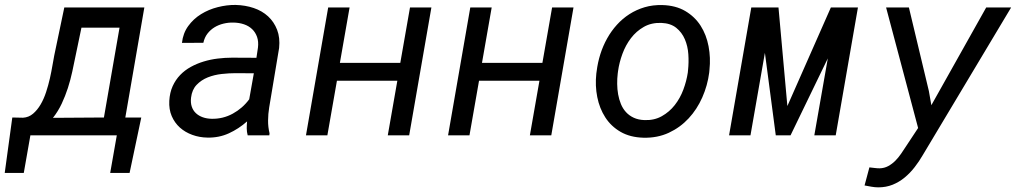

<svg xmlns="http://www.w3.org/2000/svg" viewBox="-63 -559 4197 793"><path d="M32.2 -72.8Q55.7 -74.2 73.5 -89.4Q91.3 -104.5 104.7 -127.4Q118.2 -150.4 127.4 -178.7Q136.7 -207 143.1 -235.4Q149.4 -263.7 153.6 -288.6Q157.7 -313.5 161.1 -330.1L202.6 -528.3H533.2L454.6 -73.7H520.5L472.2 155.3H392.1L419.4 0H62.5L35.2 155.3H-43.5L-12.2 -73.7ZM249.5 -330.1Q242.7 -296.9 235.4 -262.7Q228 -228.5 217.3 -195.3Q206.5 -162.1 191.9 -130.9Q177.2 -99.6 155.8 -72.3L366.2 -73.7L430.7 -444.8H273.4Z M960 0Q956.1 -14.6 956.1 -28.8Q956.1 -43 957.5 -57.6Q922.9 -26.9 882.1 -8.3Q841.3 10.3 793.9 9.3Q760.7 8.8 731.2 -2Q701.7 -12.7 679.9 -32.2Q658.2 -51.8 646.2 -79.6Q634.3 -107.4 636.2 -142.6Q638.2 -176.8 650.1 -203.1Q662.1 -229.5 681.2 -249.3Q700.2 -269 725.1 -282.7Q750 -296.4 778.1 -304.9Q806.2 -313.5 836.2 -317.1Q866.2 -320.8 895.5 -320.8L996.1 -320.3L1002.4 -362.3Q1005.4 -387.2 998.8 -406.2Q992.2 -425.3 978.5 -438.5Q964.8 -451.7 945.1 -458.5Q925.3 -465.3 901.4 -465.8Q880.4 -466.3 860.1 -461.4Q839.8 -456.5 823 -446.3Q806.2 -436 793.9 -420.2Q781.7 -404.3 776.9 -382.3L688.5 -381.8Q692.9 -421.9 714.4 -451.4Q735.8 -481 767.3 -500.5Q798.8 -520 836.4 -529.5Q874 -539.1 910.2 -538.6Q950.2 -537.6 984.9 -525.9Q1019.5 -514.2 1044.2 -491.5Q1068.8 -468.8 1081.5 -436Q1094.2 -403.3 1089.8 -360.8L1048.8 -115.2Q1044.4 -88.4 1044.2 -61.5Q1043.9 -34.7 1050.3 -8.3L1049.3 0ZM811 -68.4Q857.9 -67.4 898.4 -89.6Q939 -111.8 966.3 -148.9L985.4 -256.3L909.7 -256.8Q882.8 -256.8 852.3 -253.4Q821.8 -250 794.9 -239.3Q768.1 -228.5 749 -208.5Q730 -188.5 726.1 -155.8Q723.6 -134.8 729 -118.7Q734.4 -102.5 746.1 -91.6Q757.8 -80.6 774.4 -74.7Q791 -68.8 811 -68.4Z M1627 0H1538.6L1578.1 -225.6H1328.6L1289.1 0H1200.7L1292.5 -528.3H1380.9L1340.8 -299.3H1590.3L1630.4 -528.3H1718.8Z M2213.9 0H2125.5L2165 -225.6H1915.5L1876 0H1787.6L1879.4 -528.3H1967.8L1927.7 -299.3H2177.2L2217.3 -528.3H2305.7Z M2401.4 -265.6Q2405.8 -301.3 2416.7 -335.7Q2427.7 -370.1 2444.8 -400.6Q2461.9 -431.2 2485.1 -456.8Q2508.3 -482.4 2536.9 -500.7Q2565.4 -519 2599.4 -529.1Q2633.3 -539.1 2672.4 -538.1Q2728 -536.6 2767.3 -513.4Q2806.6 -490.2 2830.6 -452.9Q2854.5 -415.5 2863.5 -367.9Q2872.6 -320.3 2867.2 -270.5L2866.2 -259.3Q2859.4 -206.1 2837.6 -156.7Q2815.9 -107.4 2781.2 -70.1Q2746.6 -32.7 2699.5 -10.7Q2652.3 11.2 2594.7 9.8Q2539.6 8.3 2500.2 -14.4Q2460.9 -37.1 2437 -74.2Q2413.1 -111.3 2403.8 -158.2Q2394.5 -205.1 2399.9 -254.9ZM2488.3 -254.9Q2485.8 -234.4 2486.1 -212.4Q2486.3 -190.4 2490 -169.4Q2493.7 -148.4 2501.5 -129.4Q2509.3 -110.4 2522.5 -95.9Q2535.6 -81.5 2554.4 -72.8Q2573.2 -64 2598.6 -63Q2639.2 -61.5 2670.4 -79.1Q2701.7 -96.7 2723.9 -125Q2746.1 -153.3 2759.3 -188.7Q2772.5 -224.1 2777.8 -259.3L2778.8 -270Q2782.2 -300.8 2780 -334.5Q2777.8 -368.2 2765.6 -396.7Q2753.4 -425.3 2730 -444.1Q2706.5 -462.9 2668.5 -464.4Q2627.4 -465.8 2596.2 -448Q2564.9 -430.2 2543 -401.4Q2521 -372.6 2507.8 -336.7Q2494.6 -300.8 2489.7 -265.6Z M3189 -121.1 3368.7 -528.3H3480.5L3388.7 0H3300.3L3356 -317.9L3202.1 0H3141.1L3096.2 -340.8L3036.6 0H2948.2L3040 -528.3H3152.3Z M3773.4 -183.1 3783.7 -124.5 4010.3 -528.3H4113.3L3748 82Q3733.4 107.4 3714.8 131.3Q3696.3 155.3 3673.6 174.1Q3650.9 192.9 3623.8 203.9Q3596.7 214.8 3564.9 214.8Q3550.8 214.8 3536.4 212.2Q3522 209.5 3507.8 207L3527.8 132.3Q3538.6 133.3 3549.3 134.8Q3560.1 136.2 3570.3 136.2Q3589.4 135.7 3605.5 127Q3621.6 118.2 3634.8 105Q3647.9 91.8 3658.7 75.9Q3669.4 60.1 3678.7 45.9L3729 -30.3L3596.7 -528.3H3690.9Z"/></svg>

Font: Roboto Mono
Style: Italic
Weight: 400
Designer: Google
Version: Version 2.000985; 2015; ttfautohint (v1.3)